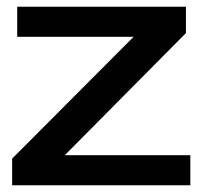

<svg xmlns="http://www.w3.org/2000/svg" viewBox="-20 -549 602 569"><path d="M16 0V-79L376 -440H31V-529H531V-451L172 -89H544V0Z"/></svg>

Font: Mona Sans Expanded Medium
Style: Regular
Weight: 500
Width: 7
Designer: Deni Anggara
Foundry: GitHub
Version: Version 2.000